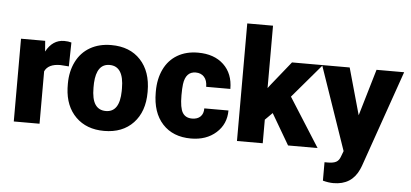

<svg xmlns="http://www.w3.org/2000/svg" viewBox="-59 -878 2611 1221"><g transform="rotate(5 1246.5 -268.0)"><path d="M365.7 -379.4 311.5 -383.3Q233.9 -383.3 211.9 -334.5V0H47.4V-528.3H201.7L207 -460.4Q248.5 -538.1 322.8 -538.1Q349.1 -538.1 368.7 -532.2Z M369.1 -269Q369.1 -348.1 399.9 -409.9Q430.7 -471.7 488.3 -504.9Q545.9 -538.1 623.5 -538.1Q742.2 -538.1 810.5 -464.6Q878.9 -391.1 878.9 -264.6V-258.8Q878.9 -135.3 810.3 -62.7Q741.7 9.8 624.5 9.8Q511.7 9.8 443.4 -57.9Q375 -125.5 369.6 -241.2ZM533.7 -258.8Q533.7 -185.5 556.6 -151.4Q579.6 -117.2 624.5 -117.2Q712.4 -117.2 714.4 -252.4V-269Q714.4 -411.1 623.5 -411.1Q541 -411.1 534.2 -288.6Z M1174.8 -117.2Q1209.5 -117.2 1228.5 -136Q1247.6 -154.8 1247.1 -188.5H1401.4Q1401.4 -101.6 1339.1 -45.9Q1276.9 9.8 1178.7 9.8Q1063.5 9.8 997.1 -62.5Q930.7 -134.8 930.7 -262.7V-269.5Q930.7 -349.6 960.2 -410.9Q989.7 -472.2 1045.4 -505.1Q1101.1 -538.1 1177.2 -538.1Q1280.3 -538.1 1340.8 -481Q1401.4 -423.8 1401.4 -326.2H1247.1Q1247.1 -367.2 1227.1 -389.2Q1207 -411.1 1173.3 -411.1Q1109.4 -411.1 1098.6 -329.6Q1095.2 -303.7 1095.2 -258.3Q1095.2 -178.7 1114.3 -147.9Q1133.3 -117.2 1174.8 -117.2Z M1683.1 -196.8 1636.7 -150.4V0H1472.2V-750.5H1636.7V-352.1L1653.3 -374L1777.3 -528.3H1974.6L1789.6 -311L1986.8 0H1798.3Z M2229 -230.5 2316.9 -528.3H2493.2L2277.8 88.4L2268.6 110.8Q2222.7 213.4 2106.4 213.4Q2074.2 213.4 2038.6 203.6V85.9H2060.1Q2094.7 85.9 2113 75.9Q2131.3 65.9 2140.1 40L2153.3 4.9L1969.7 -528.3H2145.5Z"/></g></svg>

Font: Vazir Black UI
Style: Black-UI
Weight: 900
Designer: Saber Rastikerdar
Foundry: Saber Rastikerdar
Version: Version 30.1.0